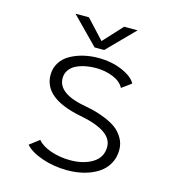

<svg xmlns="http://www.w3.org/2000/svg" viewBox="-104 -764 778 861"><g transform="rotate(15 285.0 -333.0)"><path d="M429 -677 307 -553H262.5L140.5 -677H203L285 -588.5L366.5 -677ZM286.5 11Q224 11 169.8 -7.5Q115.5 -26 89.5 -55L134.5 -89.5Q154.5 -65 196.8 -50.5Q239 -36 287.5 -36Q349 -36 390.8 -61.8Q432.5 -87.5 432.5 -136.5Q432.5 -212 278 -240.5Q103.5 -275.5 103.5 -383Q103.5 -416 120.2 -441.5Q137 -467 164.8 -482Q192.5 -497 224.8 -504.5Q257 -512 291.5 -512Q354.5 -512 404 -490.2Q453.5 -468.5 467.5 -440L423.5 -408Q409 -436 372 -450.8Q335 -465.5 292 -465.5Q268.5 -465.5 246.2 -461.2Q224 -457 204 -447.8Q184 -438.5 171.8 -421.8Q159.5 -405 159.5 -383Q159.5 -310 294 -287Q317.5 -282.5 338.5 -277Q359.5 -271.5 388.8 -259.5Q418 -247.5 438.5 -232.2Q459 -217 473.8 -192.2Q488.5 -167.5 488.5 -137.5Q488.5 -101 471.8 -72Q455 -43 426.8 -25.2Q398.5 -7.5 362.8 1.8Q327 11 286.5 11Z"/></g></svg>

Font: League Mono Narrow UltraLight
Style: Regular
Weight: 200
Width: 3
Designer: Tyler Finck
Foundry: The League of Moveable Type / Tyler Finck
Version: Version 2.210